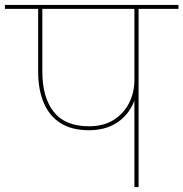

<svg xmlns="http://www.w3.org/2000/svg" viewBox="-55 -760 745 780"><path d="M306 -231Q237 -231 191.5 -259.5Q146 -288 123 -341.5Q100 -395 100 -469V-728H117V-469Q117 -365 163 -306Q209 -247 307 -247Q366 -247 407 -273Q448 -299 469.5 -341.5Q491 -384 491 -435H505Q505 -376 481.5 -330Q458 -284 413.5 -257.5Q369 -231 306 -231ZM508 0H491V-728H508ZM670 -724H-35V-740H670Z"/></svg>

Font: Poppins Devanagari Thin
Style: Regular
Weight: 100
Designer: Ninad Kale (Devanagari), Jonny Pinhorn (Latin)
Foundry: Indian Type Foundry
Version: 4.005